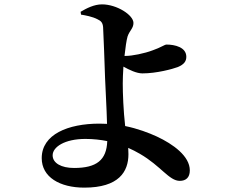

<svg xmlns="http://www.w3.org/2000/svg" viewBox="-20 -808 1040 879"><path d="M351 -741C370 -738 403 -732 426 -720C443 -712 450 -704 452 -684C454 -657 459 -506 461 -451C463 -394 468 -320 470 -241L435 -242C292 -242 171 -193 171 -84C171 3 254 51 366 51C524 51 568 -22 568 -102L567 -131C585 -123 603 -114 620 -104C717 -48 754 20 803 20C831 20 849 5 849 -28C849 -93 773 -148 698 -183C661 -200 611 -219 553 -231C545 -301 542 -380 542 -426C542 -445 543 -473 545 -503C572 -488 605 -472 632 -472C697 -472 770 -492 794 -501C823 -513 833 -528 833 -548C833 -592 780 -604 742 -604C734 -604 715 -590 680 -578C641 -563 584 -552 556 -552H550C554 -589 559 -624 564 -641C573 -668 591 -678 591 -703C591 -739 515 -788 447 -788C411 -788 376 -770 349 -754ZM471 -162C468 -75 422 -39 319 -39C261 -39 221 -61 221 -97C221 -135 276 -172 371 -172C407 -172 441 -168 471 -162Z"/></svg>

Font: Noto Serif CJK KR
Style: Bold
Weight: 700
Designer: Ryoko NISHIZUKA 西塚涼子 (kana & ideographs); Frank Grießhammer (Latin, Greek & Cyrillic); Wenlong ZHANG 张文龙 (bopomofo); San
Foundry: Adobe
Version: Version 2.001;hotconv 1.1.0;makeotfexe 2.6.0